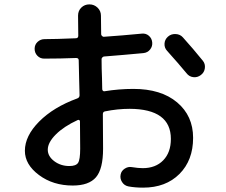

<svg xmlns="http://www.w3.org/2000/svg" viewBox="-20 -820 1040 885"><path d="M337.9 -266.6Q274.4 -237.3 237.3 -200.2Q200.2 -163.1 200.2 -129.9Q200.2 -99.6 230 -77.1Q259.8 -54.7 299.8 -54.7Q330.1 -54.7 339.8 -69.3Q349.6 -84 349.6 -134.8Q349.6 -218.8 348.6 -260.7Q348.6 -264.6 345.2 -266.6Q341.8 -268.6 337.9 -266.6ZM315.4 35.2Q224.6 35.2 159.7 -13.2Q94.7 -61.5 94.7 -125Q94.7 -193.4 160.6 -259.8Q226.6 -326.2 335.9 -366.2Q346.7 -370.1 346.7 -380.9Q345.7 -393.6 345.7 -419.4Q345.7 -445.3 344.7 -458Q343.8 -471.7 343.8 -500Q343.8 -528.3 342.8 -542Q342.8 -552.7 331.1 -552.7Q258.8 -549.8 183.6 -549.8Q165 -549.8 152.3 -563Q139.6 -576.2 139.6 -595.2Q139.6 -614.3 153.3 -627Q167 -639.6 185.5 -639.6Q234.4 -639.6 329.1 -643.6Q340.8 -643.6 340.8 -655.3Q340.8 -669.9 340.3 -701.2Q339.8 -732.4 339.8 -748Q339.8 -770.5 355 -785.2Q370.1 -799.8 392.1 -799.8Q414.1 -799.8 429.7 -784.7Q445.3 -769.5 445.3 -748Q445.3 -734.4 445.8 -705.1Q446.3 -675.8 446.3 -662.1Q446.3 -658.2 450.2 -654.3Q454.1 -650.4 458 -650.4Q542 -656.2 633.8 -665Q652.3 -667 666 -655.3Q679.7 -643.6 681.6 -625Q683.6 -606.4 671.9 -591.8Q660.2 -577.1 640.6 -575.2Q546.9 -566.4 460 -559.6Q456.1 -559.6 452.1 -555.7Q448.2 -551.8 448.2 -547.9Q448.2 -533.2 448.7 -503.4Q449.2 -473.6 450.2 -459Q450.2 -450.2 450.7 -434.1Q451.2 -418 451.2 -409.2Q451.2 -404.3 454.6 -401.4Q458 -398.4 461.9 -399.4Q528.3 -410.2 594.7 -410.2Q722.7 -410.2 796.4 -348.1Q870.1 -286.1 870.1 -184.6Q870.1 -81.1 807.1 -18.1Q744.1 44.9 639.6 44.9Q601.6 44.9 571.3 39.1Q552.7 35.2 542.5 19Q532.2 2.9 536.1 -15.6Q539.1 -32.2 554.7 -42.5Q570.3 -52.7 586.9 -49.8Q617.2 -44.9 637.7 -44.9Q697.3 -44.9 732.4 -81.1Q767.6 -117.2 767.6 -179.7Q767.6 -317.4 578.1 -318.4Q521.5 -318.4 463.9 -306.6Q454.1 -304.7 454.1 -293.9Q455.1 -241.2 455.1 -134.8Q455.1 -41 422.4 -2.9Q389.6 35.2 315.4 35.2ZM823.2 -647.5Q869.1 -596.7 915 -540Q926.8 -525.4 924.3 -505.9Q921.9 -486.3 905.8 -474.1Q889.6 -461.9 870.6 -464.4Q851.6 -466.8 839.8 -482.4Q802.7 -527.3 750 -585.9Q737.3 -599.6 738.3 -618.7Q739.3 -637.7 753.9 -650.9Q768.6 -664.1 789.6 -663.1Q810.5 -662.1 823.2 -647.5Z"/></svg>

Font: Rounded-X Mgen+ 2m medium
Style: Regular
Weight: 500
Designer: [Source Han Sans]
Ryoko NISHIZUKA  (kana & ideographs); Paul D. Hunt (Latin, Greek & Cyrillic); Wenlong ZHANG  (bopomofo
Version: Version 1.059.20150602